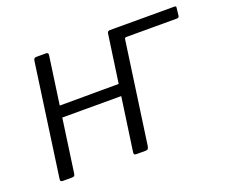

<svg xmlns="http://www.w3.org/2000/svg" viewBox="-93 -670 950 810"><g transform="rotate(-20 381.5 -265.0)"><path d="M748 -479H522Q514 -479 513 -471L466 -530H756Q765 -530 763 -522L759 -487Q758 -479 748 -479ZM189 -518 118 -15Q117 -6 114 -3Q111 0 101 0H64Q56 0 53.5 -2.5Q51 -5 52 -12L123 -518Q125 -530 135 -530H180Q191 -530 189 -518ZM520 -518 449 -15Q447 -6 444 -3Q441 0 432 0H394Q386 0 383.5 -2.5Q381 -5 382 -12L454 -518Q455 -530 466 -530H511Q521 -530 520 -518ZM118 -252Q110 -252 111 -261L116 -295Q117 -303 125 -303L457 -304Q465 -304 465 -296L459 -261Q459 -252 449 -252Z"/></g></svg>

Font: Libre Franklin Light
Style: Italic
Weight: 300
Italic angle: -8°
Designer: Pablo Impallari, Rodrigo Fuenzalida, Nhung Nguyen
Foundry: Impallari Type
Version: Version 3.000